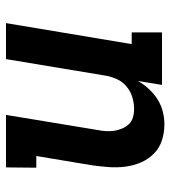

<svg xmlns="http://www.w3.org/2000/svg" viewBox="16 -576 568 640"><g transform="rotate(-90 300.0 -256.0)"><path d="M206 8Q177 8 151.5 -0.5Q126 -9 107.5 -27.5Q89 -46 78.5 -70.5Q68 -95 64.5 -122Q61 -149 63 -177Q65 -205 69 -233L100 -419H61L62 -520H237L187 -217Q184 -202 183 -187.5Q182 -173 184 -159.5Q186 -146 191.5 -133Q197 -120 206 -110.5Q215 -101 228.5 -97Q242 -93 257 -93Q276 -93 296 -99Q316 -105 332 -118.5Q348 -132 356.5 -151Q365 -170 368 -189L423 -520H543L473 -101H512V0H337L350 -80Q339 -61 323.5 -44Q308 -27 289 -15Q270 -3 248.5 2.5Q227 8 206 8Z"/></g></svg>

Font: Iosevka HT Extended
Style: Bold Italic
Weight: 700
Width: 7
Italic angle: -9°
Monospace: yes
Designer: Belleve Invis
Foundry: Belleve Invis
Version: Version 32.3.0; ttfautohint (v1.8.4)